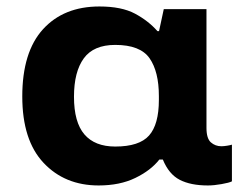

<svg xmlns="http://www.w3.org/2000/svg" viewBox="-20 -563 772 593"><path d="M284.7 9.8Q180.2 9.8 114.5 -60.1Q48.8 -129.9 48.8 -265.1Q48.8 -402.3 112.8 -472.7Q176.8 -543 287.1 -543Q355.5 -543 397 -520.8Q438.5 -498.5 466.3 -466.8H471.2L485.8 -534.7H617.7V-168Q617.7 -135.3 631.3 -123.3Q645 -111.3 663.6 -111.3Q671.4 -111.3 681.6 -113Q691.9 -114.7 696.3 -116.2V-2.9Q688 1.5 664.3 5.6Q640.6 9.8 622.1 9.8Q568.8 9.8 535.2 -7.6Q501.5 -24.9 482.9 -70.3H472.2Q445.8 -36.6 397.9 -13.4Q350.1 9.8 284.7 9.8ZM335.9 -110.4Q410.2 -110.4 440.4 -144.5Q470.7 -178.7 470.7 -254.4V-266.1Q470.7 -341.8 441.9 -383.1Q413.1 -424.3 335.9 -424.3Q269 -424.3 238.8 -382.8Q208.5 -341.3 208.5 -264.2Q208.5 -185.5 240.7 -147.9Q272.9 -110.4 335.9 -110.4Z"/></svg>

Font: Lunasima
Style: Bold
Weight: 700
Designer: The DocRepair Project, Monotype Design Team
Foundry: Google
Version: Version 2.009